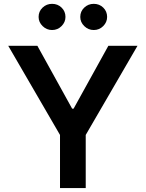

<svg xmlns="http://www.w3.org/2000/svg" viewBox="-20 -961 744 981"><path d="M246.1 -807.6Q218.3 -807.6 197.8 -827.6Q177.2 -847.7 177.2 -874.5Q177.2 -902.8 197.5 -922.1Q217.8 -941.4 246.1 -941.4Q274.9 -941.4 294.7 -922.1Q314.5 -902.8 314.5 -874.5Q314.5 -847.7 294.4 -827.6Q274.4 -807.6 246.1 -807.6ZM459 -807.6Q431.2 -807.6 410.6 -827.6Q390.1 -847.7 390.1 -874.5Q390.1 -902.8 410.4 -922.1Q430.7 -941.4 459 -941.4Q487.8 -941.4 507.6 -922.1Q527.3 -902.8 527.3 -874.5Q527.3 -847.7 507.3 -827.6Q487.3 -807.6 459 -807.6ZM22 -727.1H170.9L348.6 -405.8H356L533.7 -727.1H682.6L418 -271.5V0H286.6V-271.5Z"/></svg>

Font: Interop SemBd
Style: Regular
Weight: 600
Designer: Rasmus Andersson, Google, Jang Haemin
Foundry: jhaemin
Version: Version 1.007